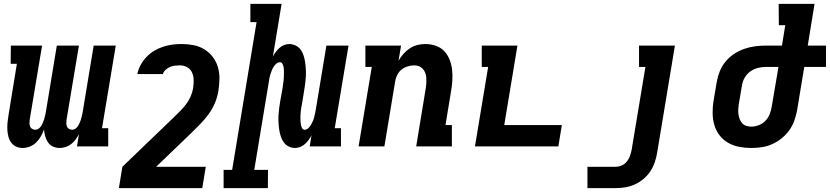

<svg xmlns="http://www.w3.org/2000/svg" viewBox="-20 -755 4279 990"><path d="M287 8Q269 8 253 0.5Q237 -7 227.5 -21Q218 -35 213 -52.5Q208 -70 207 -88Q201 -70 191 -52.5Q181 -35 167 -21Q153 -7 134.5 0.5Q116 8 97 8Q79 8 63.5 1Q48 -6 38 -19.5Q28 -33 23.5 -50Q19 -67 18 -84.5Q17 -102 18.5 -120Q20 -138 23 -156L67 -426H35L36 -520H197L133 -137Q132 -128 132 -119.5Q132 -111 135 -103Q138 -95 145.5 -90.5Q153 -86 162 -86Q171 -86 179 -91.5Q187 -97 192 -105Q197 -113 201 -122Q205 -131 207.5 -139.5Q210 -148 212 -157Q214 -166 216 -175L273 -520H387L323 -137Q322 -128 322 -119.5Q322 -111 325 -103Q328 -95 335.5 -90.5Q343 -86 352 -86Q361 -86 369 -91.5Q377 -97 382 -105Q387 -113 391 -122Q395 -131 397.5 -139.5Q400 -148 402 -157Q404 -166 406 -175L463 -520H577L506 -94H538V0H377L387 -64Q380 -50 370.5 -36.5Q361 -23 347.5 -12.5Q334 -2 318.5 3Q303 8 287 8Z M593 215 611 105 871 -145Q888 -162 905.5 -179Q923 -196 938 -215.5Q953 -235 962.5 -256.5Q972 -278 976 -301V-303Q979 -324 978.5 -344Q978 -364 970 -381.5Q962 -399 945 -408.5Q928 -418 908 -418Q895 -418 882 -416.5Q869 -415 857 -410Q845 -405 834 -395Q823 -385 820 -373H688Q693 -397 705 -419.5Q717 -442 735 -461Q753 -480 775 -493Q797 -506 821 -514Q845 -522 869 -525Q893 -528 917 -528Q948 -528 978.5 -522Q1009 -516 1034 -500.5Q1059 -485 1077 -461.5Q1095 -438 1103.5 -409Q1112 -380 1111.5 -349Q1111 -318 1106 -286Q1101 -254 1088 -223.5Q1075 -193 1055 -165.5Q1035 -138 1011 -114Q987 -90 963 -66L785 105H1041L1023 215Z M1361 215H1133V121H1177L1303 -641H1271V-735H1432L1387 -463Q1393 -475 1401.5 -486.5Q1410 -498 1420.5 -507.5Q1431 -517 1444.5 -522.5Q1458 -528 1471 -528Q1489 -528 1505 -520Q1521 -512 1531 -498Q1541 -484 1546 -467Q1551 -450 1553.5 -432.5Q1556 -415 1557 -396.5Q1558 -378 1557 -359.5Q1556 -341 1553.5 -322.5Q1551 -304 1548 -286L1537 -219Q1535 -210 1533.5 -201Q1532 -192 1531 -182.5Q1530 -173 1529.5 -164Q1529 -155 1529 -146Q1529 -137 1529.5 -128.5Q1530 -120 1531.5 -111.5Q1533 -103 1537.5 -94.5Q1542 -86 1551 -86Q1561 -86 1569 -93.5Q1577 -101 1582.5 -110Q1588 -119 1592.5 -129Q1597 -139 1599.5 -149Q1602 -159 1604 -168.5Q1606 -178 1608 -188L1663 -520H1777L1706 -94H1738V0H1577L1586 -57Q1580 -45 1571.5 -33.5Q1563 -22 1552.5 -12.5Q1542 -3 1528.5 2.5Q1515 8 1502 8Q1484 8 1468 0Q1452 -8 1442.5 -22Q1433 -36 1427.5 -53Q1422 -70 1419.5 -87.5Q1417 -105 1416 -123.5Q1415 -142 1416 -160.5Q1417 -179 1419.5 -197.5Q1422 -216 1425 -234L1437 -301Q1438 -310 1439.5 -319Q1441 -328 1442 -337.5Q1443 -347 1443.5 -356Q1444 -365 1444 -374Q1444 -383 1444 -391.5Q1444 -400 1442.5 -408.5Q1441 -417 1436.5 -425.5Q1432 -434 1423 -434Q1413 -434 1404.5 -426.5Q1396 -419 1390.5 -410Q1385 -401 1381 -391Q1377 -381 1374 -371Q1371 -361 1369 -351.5Q1367 -342 1366 -332L1291 121H1362Z M1829 0 1897 -410H1864V-520H2048L2035 -442Q2046 -461 2060.5 -477.5Q2075 -494 2093.5 -506Q2112 -518 2132.5 -523Q2153 -528 2173 -528Q2201 -528 2227 -519Q2253 -510 2270.5 -491.5Q2288 -473 2298 -448Q2308 -423 2311 -396.5Q2314 -370 2312.5 -342Q2311 -314 2306 -286L2277 -110H2310V0H2126L2176 -304Q2178 -317 2178.5 -330Q2179 -343 2178 -355.5Q2177 -368 2172.5 -379.5Q2168 -391 2160 -400Q2152 -409 2140.5 -413.5Q2129 -418 2116 -418Q2099 -418 2081 -412.5Q2063 -407 2049 -395Q2035 -383 2027 -366Q2019 -349 2017 -332L1962 0Z M2429 0 2497 -410H2464V-520H2648L2580 -110H2877L2859 0Z M3154 215H3009V105H3154Q3170 105 3186 98Q3202 91 3212.5 77.5Q3223 64 3228.5 48.5Q3234 33 3237 17L3308 -410H3275V-520H3460L3368 35Q3364 59 3355.5 83.5Q3347 108 3332.5 129.5Q3318 151 3297 168.5Q3276 186 3252 196.5Q3228 207 3203.5 211Q3179 215 3154 215Z M3853 8Q3821 8 3790.5 2Q3760 -4 3734 -19Q3708 -34 3690 -57.5Q3672 -81 3663.5 -110Q3655 -139 3654.5 -170.5Q3654 -202 3659 -234L3676 -334Q3681 -362 3692 -389Q3703 -416 3722 -438.5Q3741 -461 3766 -477.5Q3791 -494 3819 -503.5Q3847 -513 3875 -516.5Q3903 -520 3930 -520H4012L4029 -625H3996L3995 -735H4180L4145 -520H4239V-410H4127L4090 -186Q4085 -159 4075.5 -132.5Q4066 -106 4049.5 -83Q4033 -60 4010 -41.5Q3987 -23 3961 -11.5Q3935 0 3907.5 4Q3880 8 3853 8ZM3854 -102Q3873 -102 3892.5 -109.5Q3912 -117 3926.5 -132Q3941 -147 3948.5 -166Q3956 -185 3959 -204L3994 -410H3930Q3910 -410 3889 -405Q3868 -400 3850 -387.5Q3832 -375 3820.5 -355.5Q3809 -336 3806 -316L3789 -216Q3787 -203 3786.5 -189.5Q3786 -176 3788 -163.5Q3790 -151 3794.5 -139.5Q3799 -128 3807.5 -119Q3816 -110 3828.5 -106Q3841 -102 3854 -102Z"/></svg>

Font: Iosevka HT Extrabold Extended
Style: Italic
Weight: 800
Width: 7
Italic angle: -9°
Monospace: yes
Designer: Belleve Invis
Foundry: Belleve Invis
Version: Version 32.3.0; ttfautohint (v1.8.4)